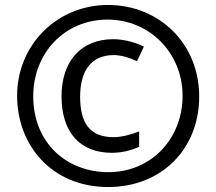

<svg xmlns="http://www.w3.org/2000/svg" viewBox="-20 -744 871 774"><path d="M416 10C631 10 783 -143 783 -355C783 -567 623 -724 415 -724C211 -724 49 -564 49 -358C49 -157 190 10 416 10ZM417 -50C247 -50 114 -169 114 -356C114 -529 239 -665 414 -665C582 -665 716 -531 716 -358C716 -185 590 -50 417 -50ZM431 -128C473 -128 508 -138 541 -152V-214C507 -201 468 -191 438 -191C343 -191 303 -247 303 -354C303 -464 352 -522 439 -522C463 -522 498 -514 532 -497L560 -556C520 -576 474 -586 436 -586C306 -586 228 -496 228 -356C228 -211 302 -128 431 -128Z"/></svg>

Font: Noto Sans Kannada ExtraCondensed
Style: Bold
Weight: 700
Width: 2
Designer: Jelle Bosma - Monotype Design Team
Foundry: Monotype Imaging Inc.
Version: Version 2.005